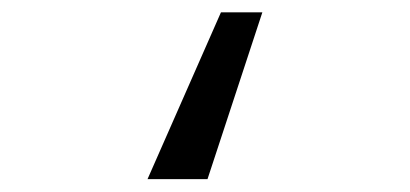

<svg xmlns="http://www.w3.org/2000/svg" viewBox="-20 -150 655 307"><path d="M333.3 -130.3H399.5L311.8 136.4H215.9Z"/></svg>

Font: Fira Code Fixed
Style: Regular
Weight: 400
Monospace: yes
Designer: Carrois Corporate, Edenspiekermann AG, Nikita Prokopov
Foundry: Carrois Corporate, Edenspiekermann AG, Nikita Prokopov
Version: Version 5.002